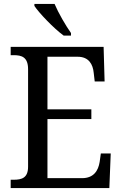

<svg xmlns="http://www.w3.org/2000/svg" viewBox="-20 -951 618 971"><path d="M302 -771H339V-784C312 -822 275 -886 256 -931H154V-921C177 -886 252 -807 302 -771ZM34 0H533L540 -175H490L484 -132C477 -88 454 -50 395 -50H220V-349H442V-398H220V-664H373C429 -664 450 -626 454 -582L459 -539H509L504 -714H34V-672H49C89 -672 122 -663 122 -601V-108C122 -51 90 -42 49 -42H34Z"/></svg>

Font: Noto Serif Georgian SemiCondensed
Style: Regular
Weight: 400
Width: 4
Designer: Monotype Design Team, Akaki Razmadze
Foundry: Google LLC
Version: Version 2.003